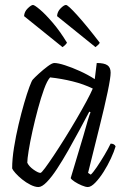

<svg xmlns="http://www.w3.org/2000/svg" viewBox="-20 -754 515 774"><path d="M135 0Q121 0 103 -9Q85 -18 69 -31Q53 -44 42 -56.5Q31 -69 29 -75Q29 -113 36.5 -159.5Q44 -206 55 -252.5Q66 -299 77.5 -338.5Q89 -378 98.5 -403.5Q108 -429 112 -433Q119 -441 136.5 -457Q154 -473 172 -486.5Q190 -500 199 -500Q214 -500 242 -491Q270 -482 302 -467.5Q334 -453 362 -435L370 -500Q400 -500 413 -491Q426 -482 426 -461Q426 -441 414 -383.5Q402 -326 381 -242Q360 -158 335 -57L346 -50Q355 -58 370 -80Q385 -102 400.5 -128Q416 -154 426 -175Q441 -175 446 -164Q440 -143 427 -115Q414 -87 397.5 -61Q381 -35 364 -17.5Q347 0 334 0Q325 0 309.5 -6.5Q294 -13 281 -21.5Q268 -30 265 -36L316 -206Q326 -242 334 -269Q342 -296 345 -301L340 -304Q322 -270 300 -229Q278 -188 255 -147.5Q232 -107 210 -73.5Q188 -40 168.5 -20Q149 0 135 0ZM143 -57Q147 -57 161.5 -76.5Q176 -96 197 -127.5Q218 -159 242 -197.5Q266 -236 288.5 -274.5Q311 -313 328.5 -345.5Q346 -378 354 -397Q317 -415 272.5 -426Q228 -437 182 -442Q170 -429 157.5 -394.5Q145 -360 133 -315.5Q121 -271 111 -226Q101 -181 95.5 -146.5Q90 -112 90 -98Q97 -83 115.5 -70Q134 -57 143 -57ZM365 -564 210 -689Q211 -707 224.5 -720.5Q238 -734 246 -734Q254 -734 291.5 -692.5Q329 -651 382 -582Q381 -578 375.5 -573Q370 -568 365 -564ZM232 -564 77 -689Q78 -707 92 -720.5Q106 -734 113 -734Q119 -734 141 -715.5Q163 -697 192.5 -662.5Q222 -628 250 -582Q248 -578 243 -573Q238 -568 232 -564Z"/></svg>

Font: Texturina 72pt 72pt ExtraLight
Style: Italic
Weight: 200
Italic angle: -11°
Designer: Guillermo Torres Carreño
Foundry: Omnibus-Type
Version: Version 1.002; ttfautohint (v1.8.3)